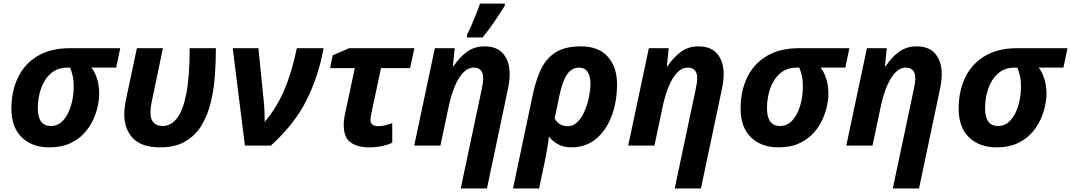

<svg xmlns="http://www.w3.org/2000/svg" viewBox="-20 -816 6002 1076"><path d="M255.9 9.8Q160.2 9.8 102.1 -46.4Q43.9 -102.5 43.9 -207Q43.9 -305.7 80.8 -382.1Q117.7 -458.5 190.7 -502.2Q263.7 -545.9 372.1 -545.9H653.8L630.9 -437H492.2Q510.3 -415.5 523.2 -377Q536.1 -338.4 536.1 -288.1Q536.1 -262.2 528.6 -224.6Q521 -187 502.7 -146.2Q484.4 -105.5 452.4 -70.1Q420.4 -34.7 372.1 -12.5Q323.7 9.8 255.9 9.8ZM265.1 -109.9Q305.7 -109.9 334.2 -141.4Q362.8 -172.9 377.9 -223.9Q393.1 -274.9 393.1 -333Q393.1 -365.2 387.5 -390.4Q381.8 -415.5 373 -437H358.9Q301.3 -437 264.2 -403.8Q227.1 -370.6 209.5 -318.6Q191.9 -266.6 191.9 -210Q191.9 -109.9 265.1 -109.9Z M877.9 9.8Q773.4 9.8 724.9 -41.5Q676.3 -92.8 676.3 -175.8Q676.3 -193.4 678.5 -211.4Q680.7 -229.5 684.1 -249L747.1 -545.9H893.1L830.1 -245.1Q823.2 -212.9 823.2 -186Q823.2 -109.9 892.1 -109.9Q936.5 -109.9 970.5 -151.4Q1004.4 -192.9 1023.7 -288.6Q1043 -384.3 1043 -545.9H1189.9Q1189.9 -471.2 1184.3 -393.1Q1178.7 -314.9 1161.4 -242.9Q1144 -170.9 1109.9 -114Q1075.7 -57.1 1019 -23.7Q962.4 9.8 877.9 9.8Z M1352.5 0 1284.2 -545.9H1428.2L1458.5 -245.1Q1461.4 -217.3 1462.4 -186Q1463.4 -154.8 1463.4 -132.8Q1528.8 -210 1571.3 -307.4Q1613.8 -404.8 1643.6 -545.9H1793.5Q1765.6 -390.6 1698.2 -255.4Q1630.9 -120.1 1497.6 0Z M2048.3 9.8Q1983.9 9.8 1945.1 -17.6Q1906.2 -44.9 1906.2 -116.2Q1906.2 -141.1 1912.1 -170.9L1968.3 -434.1H1830.1L1844.2 -505.9L1937 -545.9H2302.2L2278.3 -434.1H2115.2L2059.1 -170.9Q2056.2 -156.2 2056.2 -145Q2056.2 -125.5 2067.9 -117.2Q2079.6 -108.9 2099.1 -108.9Q2119.1 -108.9 2137.5 -113.5Q2155.8 -118.2 2178.2 -126V-16.1Q2154.8 -4.9 2121.8 2.4Q2088.9 9.8 2048.3 9.8Z M2562 240.2 2680.2 -318.8Q2688 -354 2688 -377Q2688 -437 2635.3 -437Q2602.1 -437 2575.2 -408.4Q2548.3 -379.9 2528.6 -332Q2508.8 -284.2 2496.1 -226.1L2448.2 0H2301.3L2417 -545.9H2528.3L2518.1 -444.8H2522Q2553.7 -493.7 2595.9 -524.9Q2638.2 -556.2 2695.3 -556.2Q2765.6 -556.2 2801 -513.7Q2836.4 -471.2 2836.4 -398.9Q2836.4 -380.9 2833.5 -358.4Q2830.6 -335.9 2825.2 -311L2709 240.2ZM2597.2 -606V-621.1Q2609.4 -644.5 2622.8 -675.8Q2636.2 -707 2648.9 -738.8Q2661.6 -770.5 2670.4 -795.9H2809.1V-784.2Q2785.2 -745.1 2753.9 -699.2Q2722.7 -653.3 2685.1 -606Z M2855 240.2 2966.3 -288.1Q2983.9 -370.6 3013.2 -430.7Q3042.5 -490.7 3095.2 -523.4Q3147.9 -556.2 3235.4 -556.2Q3335 -556.2 3386.5 -497.8Q3438 -439.5 3438 -344.2Q3438 -246.1 3407.7 -165.8Q3377.4 -85.4 3320.3 -37.8Q3263.2 9.8 3182.1 9.8Q3140.1 9.8 3108.2 -7.1Q3076.2 -23.9 3056.2 -50.8Q3051.8 -12.7 3045.2 24.9Q3038.6 62.5 3030.3 103L3001 240.2ZM3161.1 -108.9Q3194.3 -108.9 3218.3 -134.3Q3242.2 -159.7 3258.1 -198Q3273.9 -236.3 3281.5 -276.4Q3289.1 -316.4 3289.1 -346.2Q3289.1 -388.7 3272.9 -412.8Q3256.8 -437 3226.1 -437Q3183.6 -437 3157.7 -398.9Q3131.8 -360.8 3115.2 -280.8L3088.4 -151.9Q3112.3 -108.9 3161.1 -108.9Z M3761.2 240.2 3879.4 -318.8Q3887.2 -354 3887.2 -377Q3887.2 -437 3834.5 -437Q3801.3 -437 3774.4 -408.4Q3747.6 -379.9 3727.8 -332Q3708 -284.2 3695.3 -226.1L3647.5 0H3500.5L3616.2 -545.9H3727.5L3717.3 -444.8H3721.2Q3752.9 -493.7 3795.2 -524.9Q3837.4 -556.2 3894.5 -556.2Q3964.8 -556.2 4000.2 -513.7Q4035.6 -471.2 4035.6 -398.9Q4035.6 -380.9 4032.7 -358.4Q4029.8 -335.9 4024.4 -311L3908.2 240.2Z M4342.3 9.8Q4246.6 9.8 4188.5 -46.4Q4130.4 -102.5 4130.4 -207Q4130.4 -305.7 4167.2 -382.1Q4204.1 -458.5 4277.1 -502.2Q4350.1 -545.9 4458.5 -545.9H4740.2L4717.3 -437H4578.6Q4596.7 -415.5 4609.6 -377Q4622.6 -338.4 4622.6 -288.1Q4622.6 -262.2 4615 -224.6Q4607.4 -187 4589.1 -146.2Q4570.8 -105.5 4538.8 -70.1Q4506.8 -34.7 4458.5 -12.5Q4410.2 9.8 4342.3 9.8ZM4351.6 -109.9Q4392.1 -109.9 4420.7 -141.4Q4449.2 -172.9 4464.4 -223.9Q4479.5 -274.9 4479.5 -333Q4479.5 -365.2 4473.9 -390.4Q4468.3 -415.5 4459.5 -437H4445.3Q4387.7 -437 4350.6 -403.8Q4313.5 -370.6 4295.9 -318.6Q4278.3 -266.6 4278.3 -210Q4278.3 -109.9 4351.6 -109.9Z M4983.4 240.2 5101.6 -318.8Q5109.4 -354 5109.4 -377Q5109.4 -437 5056.6 -437Q5023.4 -437 4996.6 -408.4Q4969.7 -379.9 4950 -332Q4930.2 -284.2 4917.5 -226.1L4869.6 0H4722.7L4838.4 -545.9H4949.7L4939.5 -444.8H4943.4Q4975.1 -493.7 5017.3 -524.9Q5059.6 -556.2 5116.7 -556.2Q5187 -556.2 5222.4 -513.7Q5257.8 -471.2 5257.8 -398.9Q5257.8 -380.9 5254.9 -358.4Q5252 -335.9 5246.6 -311L5130.4 240.2Z M5564.5 9.8Q5468.8 9.8 5410.6 -46.4Q5352.5 -102.5 5352.5 -207Q5352.5 -305.7 5389.4 -382.1Q5426.3 -458.5 5499.3 -502.2Q5572.3 -545.9 5680.7 -545.9H5962.4L5939.5 -437H5800.8Q5818.8 -415.5 5831.8 -377Q5844.7 -338.4 5844.7 -288.1Q5844.7 -262.2 5837.2 -224.6Q5829.6 -187 5811.3 -146.2Q5793 -105.5 5761 -70.1Q5729 -34.7 5680.7 -12.5Q5632.3 9.8 5564.5 9.8ZM5573.7 -109.9Q5614.3 -109.9 5642.8 -141.4Q5671.4 -172.9 5686.5 -223.9Q5701.7 -274.9 5701.7 -333Q5701.7 -365.2 5696 -390.4Q5690.4 -415.5 5681.6 -437H5667.5Q5609.9 -437 5572.8 -403.8Q5535.6 -370.6 5518.1 -318.6Q5500.5 -266.6 5500.5 -210Q5500.5 -109.9 5573.7 -109.9Z"/></svg>

Font: Open Sans
Style: Bold Italic
Weight: 700
Italic angle: -12°
Designer: Monotype Design Team
Foundry: Monotype Imaging Inc.
Version: Version 3.003; ttfautohint (v1.8.4)